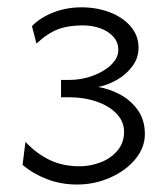

<svg xmlns="http://www.w3.org/2000/svg" viewBox="-20 -823 450 519"><path d="M299.8 -687.5Q299.8 -709.5 285.6 -724.6Q271.5 -739.7 249.5 -747.1Q227.5 -754.4 204.1 -754.4Q164.1 -754.4 135.7 -743.4Q107.4 -732.4 78.6 -705.1L66.4 -752.4Q87.9 -774.9 123.5 -789.1Q159.2 -803.2 200.7 -803.2Q241.2 -803.2 276.6 -789.8Q312 -776.4 333.3 -751.5Q354.5 -726.6 354.5 -693.8Q354.5 -666.5 337.9 -644Q321.3 -621.6 296.1 -607.2Q271 -592.8 245.1 -587.9Q273.4 -583.5 302.2 -568.8Q331.1 -554.2 351.3 -527.1Q371.6 -500 371.6 -460.4Q371.6 -423.8 345.7 -392.6Q319.8 -361.3 277.6 -342.8Q235.4 -324.2 188.5 -324.2Q145 -324.2 107.4 -338.6Q69.8 -353 41 -377.4L48.8 -439.5Q78.6 -407.7 114.3 -390.6Q149.9 -373.5 195.3 -373.5Q223.6 -373.5 251.5 -384Q279.3 -394.5 297.4 -415.8Q315.4 -437 315.4 -466.8Q315.4 -494.1 295.4 -515.4Q275.4 -536.6 241.5 -548.3Q207.5 -560.1 166.5 -560.1H145V-606.9H166.5Q200.7 -606.9 231.4 -618.4Q262.2 -629.9 281 -648.4Q299.8 -667 299.8 -687.5Z"/></svg>

Font: Lesson One Light
Style: Regular
Weight: 300
Designer: But Ko, Victor Gaultney, Annie Olsen, Julie Remington, Don Collingsworth, Eric Hays, Becca Hirsbrunner
Version: Version 1.100